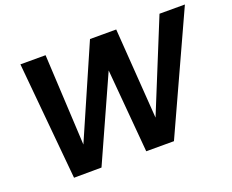

<svg xmlns="http://www.w3.org/2000/svg" viewBox="-113 -886 1300 1075"><g transform="rotate(-20 537.0 -348.5)"><path d="M159.2 1 94.2 -698.2H244.1L272 -155.8L508.8 -698.2H665L703.1 -159.2L922.9 -698.2H1074.2L754.9 0H589.8L546.9 -497.1L323.2 0Z"/></g></svg>

Font: SVN-Poppins SemiBold
Style: Italic
Weight: 600
Italic angle: -10°
Designer: Ninad Kale (Devanagari), Jonny Pinhorn (Latin)
Foundry: Indian Type Foundry
Version: Version 3.002 2017